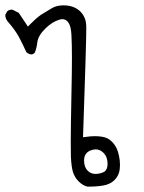

<svg xmlns="http://www.w3.org/2000/svg" viewBox="-20 -540 540 718"><path d="M212.9 -468.3Q224.1 -468.3 231.7 -460.4Q239.3 -452.6 243.2 -438.5Q246.1 -428.2 247.1 -410.2Q249 -373.5 249 -322.8Q249 -272 247.1 -185.1Q244.6 -58.6 244.6 -12.5Q244.6 33.7 245.1 45.9Q247.1 86.4 253.4 105.2Q259.8 124 274.4 138.7Q289.1 153.3 306.2 157.7Q311 157.7 314.9 157.7Q318.8 157.7 324 157.7Q329.1 157.7 336.4 157.2Q351.6 156.2 365.7 153.8Q392.6 149.4 408.9 132.6Q425.3 115.7 427.7 92.8Q428.7 85.4 428.7 77.1Q428.7 59.6 425 42.7Q421.4 25.9 416 14.2Q408.7 0 398.4 -10.3Q383.3 -25.9 360.8 -28.8Q349.1 -30.8 334 -30.8Q318.8 -30.8 299.3 -27.8L290.5 -26.9Q302.7 -379.9 302.7 -435.1Q302.7 -451.2 300.3 -461.9Q294.9 -482.4 280.8 -496.6Q257.3 -520 216.8 -520Q191.9 -520 173.8 -509.3Q148.9 -494.6 132.8 -484.4Q114.7 -471.7 90.8 -447.3L84.5 -440.4L50.3 -491.7L27.8 -503.4Q25.9 -503.9 23.9 -503.9Q13.7 -503.9 7.3 -498L0 -485.4Q0 -484.9 0 -482.7Q0 -480.5 0.5 -476.6Q2 -468.8 7.3 -461.4Q37.1 -427.7 51.8 -399.9Q66.4 -372.1 78.6 -344.7Q89.4 -336.4 97.7 -336.4Q99.6 -336.4 102.5 -337.4Q106 -338.4 110.4 -343.8Q117.2 -360.8 119.6 -381.8Q122.6 -406.7 149.4 -433.1Q175.3 -458.5 201.7 -466.3Q207.5 -468.3 212.9 -468.3ZM335.9 110.4Q333 110.4 328.1 109.4Q316.9 107.4 307.6 98.1Q294.4 84.5 294.4 60.5Q294.4 31.2 320.3 22Q329.6 18.6 337.9 18.6Q354 18.6 367.2 31.7Q382.3 46.9 382.3 73.2Q382.3 92.8 370.6 102.1Q355 110.4 335.9 110.4Z"/></svg>

Font: Bakudai
Style: ExtraLight
Weight: 200
Version: Version 1.48